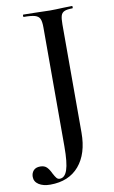

<svg xmlns="http://www.w3.org/2000/svg" viewBox="-149 -675 577 968"><g transform="rotate(-10 140.0 -191.0)"><path d="M292 -613Q264 -613 250.5 -607Q237 -601 232.5 -586.5Q228 -572 228 -542V12Q228 120 175.5 181.5Q123 243 28 243Q-8 243 -30.5 228.5Q-53 214 -53 189Q-53 170 -41.5 157Q-30 144 -7 144Q15 144 27 156.5Q39 169 49 191Q57 206 63.5 214Q70 222 80 222Q106 222 118.5 185.5Q131 149 131 65V-544Q131 -574 124.5 -588Q118 -602 99.5 -607.5Q81 -613 42 -613Q40 -613 40 -619Q40 -625 42 -625L102 -624Q150 -622 178 -622Q205 -622 247 -624L292 -625Q294 -625 294 -619Q294 -613 292 -613Z"/></g></svg>

Font: Cormorant Unicase SemiBold
Style: Regular
Weight: 600
Designer: Christian Thalmann (Catharsis Fonts)
Foundry: Catharsis Fonts
Version: Version 4.000